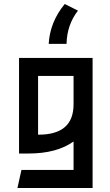

<svg xmlns="http://www.w3.org/2000/svg" viewBox="-20 -756 549 958"><path d="M312 -537H223Q229 -646 303 -736L369 -703Q314 -632 312 -537ZM75 -467H442V182H67L87 92H347V-50Q263 10 122 10H75ZM347 -235V-377H170V-84Q347 -83 347 -235Z"/></svg>

Font: Gulax
Style: Regular
Weight: 400
Designer: Morgan Gilbert
Foundry: VTF
Version: Version 1.001;hotconv 1.0.109;makeotfexe 2.5.65596